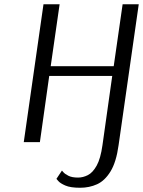

<svg xmlns="http://www.w3.org/2000/svg" viewBox="-20 -670 676 905"><path d="M358 215Q312 215 288 204.5Q264 194 255 183.5Q246 173 246 173L272 134Q272 134 279 142Q286 150 302.5 158.5Q319 167 348 167Q371 167 394 155.5Q417 144 435.5 111Q454 78 463 14L509 -312H212L168 0H92L185 -650H261L219 -358H516L558 -650H634L539 14Q528 94 501 138Q474 182 437.5 198.5Q401 215 358 215Z"/></svg>

Font: Arsenal SC
Style: Italic
Weight: 400
Italic angle: -9.10001°
Designer: Andrij Shevchenko
Foundry: Stairsfor
Version: Version 2.001; ttfautohint (v1.8.4.7-5d5b)